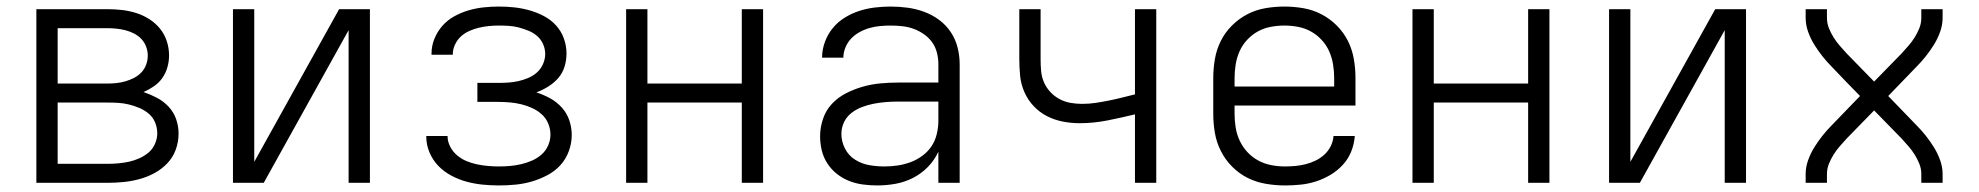

<svg xmlns="http://www.w3.org/2000/svg" viewBox="-20 -558 6040 586"><path d="M91 0V-530H308Q330 -530 352 -527.5Q374 -525 395 -518.5Q416 -512 435 -500Q454 -488 468 -471Q482 -454 489 -432.5Q496 -411 496 -389Q496 -371 491 -353Q486 -335 475.5 -320Q465 -305 449.5 -294.5Q434 -284 418 -277Q439 -270 459 -259.5Q479 -249 494.5 -232.5Q510 -216 517.5 -194.5Q525 -173 525 -150Q525 -125 516.5 -101.5Q508 -78 491 -60Q474 -42 452 -30Q430 -18 406 -11.5Q382 -5 357.5 -2.5Q333 0 308 0ZM156 -303H308Q322 -303 336 -304.5Q350 -306 363.5 -310Q377 -314 389.5 -320.5Q402 -327 411.5 -337Q421 -347 426 -360.5Q431 -374 431 -388Q431 -402 426 -415.5Q421 -429 411.5 -439Q402 -449 389.5 -455.5Q377 -462 363.5 -465.5Q350 -469 336 -470.5Q322 -472 308 -472H156ZM308 -58Q325 -58 341.5 -59.5Q358 -61 374 -64.5Q390 -68 405.5 -75Q421 -82 433.5 -92.5Q446 -103 453 -119Q460 -135 460 -151Q460 -168 453.5 -184Q447 -200 434 -211Q421 -222 405.5 -228.5Q390 -235 374 -239Q358 -243 341.5 -244Q325 -245 308 -245H156V-58Z M691 0V-530H756V-64L1015 -530H1109V0H1044V-466L785 0Z M1503 8Q1478 8 1453 5.5Q1428 3 1404 -3.5Q1380 -10 1357.5 -22Q1335 -34 1318 -51.5Q1301 -69 1291 -92.5Q1281 -116 1281 -141Q1281 -142 1281 -142Q1281 -142 1281 -143H1346Q1346 -143 1346 -142.5Q1346 -142 1346 -142Q1346 -126 1354 -110.5Q1362 -95 1375 -84Q1388 -73 1403.5 -66.5Q1419 -60 1435.5 -56.5Q1452 -53 1469 -51.5Q1486 -50 1503 -50Q1520 -50 1537 -51.5Q1554 -53 1571 -57Q1588 -61 1604 -68Q1620 -75 1633 -86.5Q1646 -98 1653 -114Q1660 -130 1660 -147Q1660 -165 1653 -181.5Q1646 -198 1633 -209.5Q1620 -221 1603.5 -228.5Q1587 -236 1570 -240Q1553 -244 1535.5 -245.5Q1518 -247 1500 -247H1437V-305H1500Q1516 -305 1531.5 -306Q1547 -307 1562.5 -310.5Q1578 -314 1593 -320.5Q1608 -327 1619.5 -337.5Q1631 -348 1637.5 -363Q1644 -378 1644 -393Q1644 -409 1637.5 -423.5Q1631 -438 1619.5 -448Q1608 -458 1593.5 -464Q1579 -470 1564 -474Q1549 -478 1533.5 -479Q1518 -480 1503 -480Q1487 -480 1472 -478.5Q1457 -477 1442 -473.5Q1427 -470 1412.5 -463.5Q1398 -457 1387 -447Q1376 -437 1369 -422.5Q1362 -408 1362 -393Q1362 -392 1362 -391.5Q1362 -391 1362 -391H1297Q1297 -392 1297 -392.5Q1297 -393 1297 -394Q1297 -418 1306 -440Q1315 -462 1330.5 -479.5Q1346 -497 1367 -508.5Q1388 -520 1410.5 -526.5Q1433 -533 1456 -535.5Q1479 -538 1503 -538Q1526 -538 1549.5 -535.5Q1573 -533 1596 -526.5Q1619 -520 1640 -509Q1661 -498 1677 -480.5Q1693 -463 1701 -440.5Q1709 -418 1709 -395Q1709 -374 1703 -354.5Q1697 -335 1684 -320Q1671 -305 1653.5 -294Q1636 -283 1617 -276Q1639 -269 1659 -258Q1679 -247 1694.5 -230Q1710 -213 1717.5 -191Q1725 -169 1725 -146Q1725 -121 1716 -96.5Q1707 -72 1690 -53.5Q1673 -35 1650 -23Q1627 -11 1603 -4Q1579 3 1553.5 5.5Q1528 8 1503 8Z M1891 0V-530H1956V-303H2244V-530H2309V0H2244V-245H1956V0Z M2657 8Q2635 8 2613 5Q2591 2 2571 -6Q2551 -14 2534 -27.5Q2517 -41 2505 -59.5Q2493 -78 2488 -99.5Q2483 -121 2483 -142Q2483 -169 2492 -195.5Q2501 -222 2519.5 -241.5Q2538 -261 2562.5 -273.5Q2587 -286 2613.5 -293.5Q2640 -301 2667 -303.5Q2694 -306 2721 -306H2844V-362Q2844 -380 2839.5 -397.5Q2835 -415 2825 -429Q2815 -443 2800 -453.5Q2785 -464 2768.5 -470Q2752 -476 2734 -478Q2716 -480 2698 -480Q2682 -480 2666 -478.5Q2650 -477 2634 -472.5Q2618 -468 2603.5 -460Q2589 -452 2578 -440.5Q2567 -429 2560.5 -413.5Q2554 -398 2554 -382H2489Q2489 -382 2489 -382Q2489 -382 2489 -382Q2489 -406 2497.5 -429.5Q2506 -453 2521.5 -472Q2537 -491 2558 -504Q2579 -517 2602 -524.5Q2625 -532 2649.5 -535Q2674 -538 2698 -538Q2724 -538 2750 -534.5Q2776 -531 2800.5 -522Q2825 -513 2846 -497.5Q2867 -482 2881.5 -460.5Q2896 -439 2902.5 -413.5Q2909 -388 2909 -362V0H2844V-95Q2832 -69 2812 -48.5Q2792 -28 2766.5 -15Q2741 -2 2713 3Q2685 8 2657 8ZM2679 -50Q2700 -50 2720 -53Q2740 -56 2759 -63Q2778 -70 2795 -82.5Q2812 -95 2823 -111.5Q2834 -128 2839 -148.5Q2844 -169 2844 -189V-248H2721Q2702 -248 2683.5 -246.5Q2665 -245 2647 -241.5Q2629 -238 2611.5 -231.5Q2594 -225 2579 -213.5Q2564 -202 2556 -185Q2548 -168 2548 -149Q2548 -126 2559 -104.5Q2570 -83 2590 -70.5Q2610 -58 2633 -54Q2656 -50 2679 -50Z M3444 0V-209Q3403 -199 3360.5 -190.5Q3318 -182 3275 -182Q3249 -182 3223.5 -187Q3198 -192 3175.5 -203.5Q3153 -215 3135 -234Q3117 -253 3106.5 -277Q3096 -301 3093.5 -326.5Q3091 -352 3091 -378V-530H3156V-378Q3156 -360 3157.5 -342Q3159 -324 3166 -307.5Q3173 -291 3185.5 -277.5Q3198 -264 3214 -255.5Q3230 -247 3247.5 -244Q3265 -241 3283 -241Q3304 -241 3324 -244Q3344 -247 3364 -251Q3384 -255 3404 -260Q3424 -265 3444 -270V-530H3509V0Z M3902 8Q3873 8 3843.5 3Q3814 -2 3788 -15Q3762 -28 3741 -49Q3720 -70 3706.5 -96.5Q3693 -123 3688 -152Q3683 -181 3683 -210V-320Q3683 -349 3688 -378Q3693 -407 3706 -433Q3719 -459 3740 -480Q3761 -501 3787 -514.5Q3813 -528 3842 -533Q3871 -538 3900 -538Q3929 -538 3958 -533Q3987 -528 4013 -514.5Q4039 -501 4060 -480Q4081 -459 4094 -433Q4107 -407 4112 -378Q4117 -349 4117 -320V-236H3748V-210Q3748 -189 3751.5 -168Q3755 -147 3764 -128Q3773 -109 3787.5 -93.5Q3802 -78 3820.5 -68Q3839 -58 3860 -54Q3881 -50 3902 -50Q3918 -50 3934 -51.5Q3950 -53 3965.5 -57Q3981 -61 3995.5 -68Q4010 -75 4022 -86Q4034 -97 4041.5 -112Q4049 -127 4050 -143H4115Q4113 -118 4104 -95.5Q4095 -73 4078.5 -55Q4062 -37 4041 -24.5Q4020 -12 3997 -4.5Q3974 3 3950 5.5Q3926 8 3902 8ZM3748 -294H4052V-320Q4052 -341 4048.5 -362Q4045 -383 4036.5 -402Q4028 -421 4013.5 -436.5Q3999 -452 3981 -462Q3963 -472 3942 -476Q3921 -480 3900 -480Q3879 -480 3858 -476Q3837 -472 3819 -462Q3801 -452 3786.5 -436.5Q3772 -421 3763.5 -402Q3755 -383 3751.5 -362Q3748 -341 3748 -320Z M4291 0V-530H4356V-303H4644V-530H4709V0H4644V-245H4356V0Z M4891 0V-530H4956V-64L5215 -530H5309V0H5244V-466L4985 0Z M5491 0V-27Q5491 -48 5498.5 -69Q5506 -90 5517.5 -108.5Q5529 -127 5542.5 -144Q5556 -161 5571 -176L5657 -265L5614 -309L5571 -354Q5556 -369 5542.5 -386Q5529 -403 5517.5 -421.5Q5506 -440 5498.5 -461Q5491 -482 5491 -504V-530H5556V-504Q5556 -487 5562 -472Q5568 -457 5576.5 -443.5Q5585 -430 5595.5 -418Q5606 -406 5617 -394L5700 -309L5783 -394Q5794 -406 5804.5 -418Q5815 -430 5823.5 -443.5Q5832 -457 5838 -472Q5844 -487 5844 -504V-530H5909V-504Q5909 -482 5901.5 -461Q5894 -440 5882.5 -421.5Q5871 -403 5857.5 -386Q5844 -369 5829 -354L5743 -265L5829 -176Q5844 -161 5857.5 -144Q5871 -127 5882.5 -108.5Q5894 -90 5901.5 -69Q5909 -48 5909 -27V0H5844V-27Q5844 -43 5838 -58Q5832 -73 5823.5 -86.5Q5815 -100 5804.5 -112Q5794 -124 5783 -136L5700 -221L5617 -136Q5606 -124 5595.5 -112Q5585 -100 5576.5 -86.5Q5568 -73 5562 -58Q5556 -43 5556 -27V0Z"/></svg>

Font: Iosevka Curly Light Extended
Style: Regular
Weight: 300
Width: 7
Monospace: yes
Designer: Belleve Invis
Foundry: Belleve Invis
Version: Version 11.1.0; ttfautohint (v1.8.3)